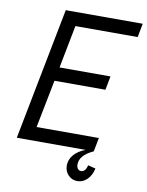

<svg xmlns="http://www.w3.org/2000/svg" viewBox="-94 -767 768 1002"><g transform="rotate(10 290.0 -266.0)"><path d="M580 -700 566 -627H236L192 -400H462L448 -327H178L128 -73H458L444 0Q372 33 372 82Q372 96 378.5 104.5Q385 113 396 113Q419 113 428 77L468 87Q460 124 437.5 146Q415 168 386 168Q357 168 337.5 147.5Q318 127 318 97Q318 66 339.5 40.5Q361 15 401 0H36L172 -700Z"/></g></svg>

Font: MedMera Sans
Style: Italic
Weight: 400
Italic angle: -11°
Designer: Kasper Nordkvist
Foundry: UNCUT.wtf
Version: Version 1.300